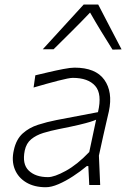

<svg xmlns="http://www.w3.org/2000/svg" viewBox="-20 -796 558 826"><path d="M177 9.5Q127.5 9.5 92.8 -11.2Q58 -32 43.5 -68.2Q29 -104.5 39.5 -150Q49.5 -196.5 77.5 -221.8Q105.5 -247 143.8 -259.2Q182 -271.5 223 -279.5L401.5 -313.5Q420 -392 389.5 -426.5Q359 -461 293 -461Q277.5 -461 230 -448.8Q182.5 -436.5 124.5 -419.5L132 -472Q155 -477.5 188 -485.2Q221 -493 252.2 -499Q283.5 -505 300.5 -505Q391.5 -505 428.8 -452.8Q466 -400.5 448.5 -317.5Q444 -296 437.5 -270Q431 -244 424 -211L405.5 -126.5Q407 -94.5 408.2 -65Q409.5 -35.5 411 0H364L360 -81.5H353.5Q326 -58.5 294.2 -37.8Q262.5 -17 231.8 -3.8Q201 9.5 177 9.5ZM186.5 -34Q214 -34 263.2 -61Q312.5 -88 364 -142L393.5 -281Q383.5 -276.5 367.2 -271.5Q351 -266.5 319.8 -259Q288.5 -251.5 232.5 -240.5Q197 -233.5 166.2 -224Q135.5 -214.5 114.2 -197Q93 -179.5 86.5 -148.5Q74.5 -90 103.8 -62Q133 -34 186.5 -34ZM464 -582.5Q439 -622 414.8 -661.8Q390.5 -701.5 367.5 -742Q329.5 -702 290.2 -663Q251 -624 210.5 -584H164Q209 -633.5 252.5 -680.8Q296 -728 340 -776.5H402.5Q427.5 -729 452.5 -680.2Q477.5 -631.5 503 -583.5Z"/></svg>

Font: Commissioner Loud ExtraLight
Style: Italic
Weight: 200
Italic angle: -12°
Designer: Kostas Bartsokas
Foundry: Kostas Bartsokas
Version: Version 1.000; ttfautohint (v1.8.3)